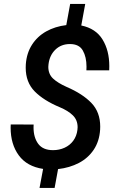

<svg xmlns="http://www.w3.org/2000/svg" viewBox="-20 -846 591 970"><path d="M273.4 8.3 255.9 103.5H179.7L197.8 7.3Q116.2 -4.9 75 -61Q33.7 -117.2 33.7 -201.2Q33.7 -211.9 34.2 -217.3L149.9 -216.8Q149.4 -211.9 149.4 -202.6Q149.4 -151.4 173.1 -119.4Q196.8 -87.4 248 -87.4Q279.3 -87.4 306.2 -99.6Q333 -111.8 350.1 -135Q367.2 -158.2 371.1 -189.5Q372.1 -199.2 372.1 -203.1Q372.1 -239.7 348.1 -263.2Q324.2 -286.6 282.2 -304.2Q201.2 -337.9 155.5 -384Q109.9 -430.2 109.9 -503.9Q109.9 -515.1 110.4 -520.5Q114.3 -577.1 141.4 -619.6Q168.5 -662.1 213.4 -687.3Q258.3 -712.4 314.9 -719.2L334.5 -826.2H410.6L390.6 -717.3Q463.9 -702.1 498 -646.5Q532.2 -590.8 532.2 -512.2Q532.2 -498 531.7 -490.7H416.5Q417 -496.6 417 -509.3Q417 -558.1 398.4 -590.8Q379.9 -623.5 333.5 -623.5Q289.1 -623.5 259.8 -595.2Q230.5 -566.9 225.1 -521.5Q224.1 -512.7 224.1 -508.3Q224.1 -471.7 248 -449.2Q272 -426.8 315.9 -407.2Q397.5 -372.1 441.9 -325.7Q486.3 -279.3 486.3 -206.5Q486.3 -195.8 485.8 -190.4Q481.9 -131.8 453.4 -89.4Q424.8 -46.9 378.4 -22.7Q332 1.5 273.4 8.3Z"/></svg>

Font: Mardoto Medium
Style: Italic
Weight: 500
Italic angle: -12°
Designer: Christian Robertson, Vahan Hovhannisyan
Foundry: Google
Version: Version 1.000